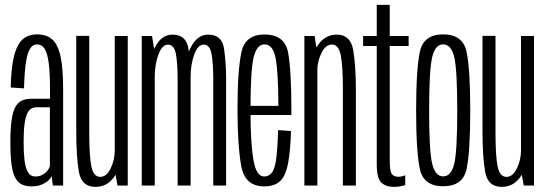

<svg xmlns="http://www.w3.org/2000/svg" viewBox="-20 -742 2188 768"><path d="M107.5 3.5Q124.5 3.5 137.8 -0.5Q151 -4.5 161 -10.8Q171 -17 177.5 -24Q184 -31 186.5 -38L191.5 0H232.5V-385.5Q232.5 -471 221.8 -518.2Q211 -565.5 188.2 -585Q165.5 -604.5 128.5 -604.5Q103.5 -604.5 84.2 -594.2Q65 -584 52 -560.5Q39 -537 31.5 -495.8Q24 -454.5 23 -392L76 -388.5Q78 -456 84 -494.2Q90 -532.5 101 -548.5Q112 -564.5 128.5 -564.5Q146.5 -564.5 157.8 -548Q169 -531.5 174.5 -492.5Q180 -453.5 180 -385.5V-347H106Q83.5 -347 67.2 -339.5Q51 -332 41 -313.2Q31 -294.5 26.2 -260.5Q21.5 -226.5 21.5 -172.5Q21.5 -116.5 26.5 -81.8Q31.5 -47 42.5 -28.5Q53.5 -10 69.5 -3.2Q85.5 3.5 107.5 3.5ZM121 -36Q111 -36 102.5 -41.5Q94 -47 87.5 -61.8Q81 -76.5 77.8 -103.5Q74.5 -130.5 74.5 -175Q74.5 -218 78.2 -245.8Q82 -273.5 88.8 -287.8Q95.5 -302 105.2 -307.5Q115 -313 127 -313H179.5V-77.5Q177.5 -69 169.8 -59.2Q162 -49.5 149.8 -42.8Q137.5 -36 121 -36Z M450 0H491V-598H439V-60ZM337 -598.5H285V-214.5Q285 -115.5 295.5 -55Q306 5.5 362 5.5Q408.5 5.5 436.8 -34.8Q465 -75 465 -124.5L439 -141.5Q439 -101.5 422.5 -68Q406 -34.5 381 -34.5Q354 -34.5 345.5 -76Q337 -117.5 337 -212.5Z M547 0H599V-532L588 -598H547ZM690.5 0H742.5V-424.5Q742.5 -491 733.8 -547.2Q725 -603.5 670 -603.5Q627 -603.5 602 -556.5Q577 -509.5 577 -459L599 -434Q599 -484.5 613.8 -524Q628.5 -563.5 651.5 -563.5Q676.5 -563.5 683.5 -526.5Q690.5 -489.5 690.5 -425.5ZM833 0H884.5V-424.5Q884.5 -490.5 876.2 -547Q868 -603.5 813 -603.5Q770.5 -603.5 745 -556.2Q719.5 -509 719.5 -459L742.5 -434Q742.5 -484.5 757 -524Q771.5 -563.5 794.5 -563.5Q819.5 -563.5 826.2 -526.5Q833 -489.5 833 -425.5Z M1037 3.5V-36Q1005 -36 994 -101.5Q982 -166 982 -301Q982 -456.5 994 -510.5Q1006.5 -564.5 1038 -564.5Q1071.5 -564.5 1082 -511Q1093 -459 1093.5 -318.5H975V-282H1145.5Q1145.5 -292 1145.5 -301Q1145.5 -463 1132 -534Q1117.5 -604 1038 -604Q960 -604 945.5 -532Q930 -460 930 -301Q930 -164.5 944.5 -80Q958.5 3.5 1037 3.5ZM1037 -36V3.5Q1077.5 3.5 1100 -17Q1122.5 -37 1132.5 -90Q1142 -142.5 1144 -218L1092.5 -221.5Q1091 -164 1086 -115.5Q1080.5 -67.5 1067.5 -51.5Q1055 -36 1037 -36Z M1197.5 0H1249.5V-523.5L1238.5 -598H1197.5ZM1351.5 0H1403.5V-380.5Q1403.5 -480.5 1392.8 -542Q1382 -603.5 1327.5 -603.5Q1281.5 -603.5 1253.2 -563.8Q1225 -524 1225 -473.5L1249 -457Q1249 -497 1266 -530.5Q1283 -564 1307.5 -564Q1334 -564 1342.8 -522.2Q1351.5 -480.5 1351.5 -386Z M1554.5 5.5Q1578.5 5.5 1601 -1.5V-41Q1587.5 -35 1572.5 -35Q1555.5 -35 1547.2 -46.2Q1539 -57.5 1539 -98.5V-558H1614.5V-598H1539V-722.5H1487V-598H1432.5V-558H1487V-84.5Q1487 -29.5 1505 -12Q1523 5.5 1554.5 5.5Z M1752.5 3Q1831.5 3 1846.2 -65.5Q1861 -134 1861 -300Q1861 -466 1846.2 -535.2Q1831.5 -604.5 1752.5 -604.5Q1674.5 -604.5 1659.5 -535.2Q1644.5 -466 1644.5 -300Q1644.5 -134 1659.5 -65.5Q1674.5 3 1752.5 3ZM1752.5 -36.5Q1721 -36.5 1708.8 -87Q1696.5 -137.5 1696.5 -299.5Q1696.5 -462.5 1708.8 -513.5Q1721 -564.5 1752.5 -564.5Q1785 -564.5 1797 -513.5Q1809 -462.5 1809 -299.5Q1809 -137.5 1797 -87Q1785 -36.5 1752.5 -36.5Z M2075 0H2116V-598H2064V-60ZM1962 -598.5H1910V-214.5Q1910 -115.5 1920.5 -55Q1931 5.5 1987 5.5Q2033.5 5.5 2061.8 -34.8Q2090 -75 2090 -124.5L2064 -141.5Q2064 -101.5 2047.5 -68Q2031 -34.5 2006 -34.5Q1979 -34.5 1970.5 -76Q1962 -117.5 1962 -212.5Z"/></svg>

Font: Anybody ExtraCondensed Light
Style: Regular
Weight: 300
Width: 2
Version: Version 1.113;gftools[0.9.25]